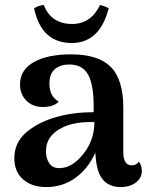

<svg xmlns="http://www.w3.org/2000/svg" viewBox="-20 -747 601 777"><path d="M270 -573Q148 -573 118 -713Q133 -724 157 -727Q187 -650 272 -650Q348 -650 385 -727Q407 -721 420 -714Q384 -573 270 -573ZM542 -93Q554 -77 554 -55Q554 -27 530 -8.5Q506 10 468 10Q420 10 394.5 -22.5Q369 -55 366 -129Q337 -65 285.5 -27.5Q234 10 167 10Q109 10 73.5 -21Q38 -52 38 -107Q38 -170 86.5 -211.5Q135 -253 210 -274Q278 -293 359 -293V-318Q359 -404 336.5 -445Q314 -486 260 -486Q225 -486 202.5 -467.5Q180 -449 180 -409Q180 -356 218 -336Q197 -314 154 -314Q112 -314 86.5 -340Q61 -366 61 -405Q61 -464 116.5 -495.5Q172 -527 268 -527Q378 -527 428.5 -476Q479 -425 479 -311V-131Q479 -78 513 -78Q532 -78 542 -93ZM227 -67Q275 -70 318.5 -125.5Q362 -181 362 -253Q282 -255 235 -232Q166 -200 166 -135Q166 -104 181 -84Q196 -64 227 -67Z"/></svg>

Font: Arima Koshi Semi Bold
Style: Regular
Weight: 600
Designer: Joana Correia and Natanael Gama
Foundry: NDISCOVER
Version: Version 1.019;PS 001.019;hotconv 1.0.88;makeotf.lib2.5.64775